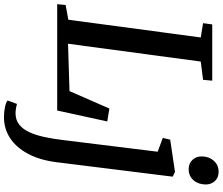

<svg xmlns="http://www.w3.org/2000/svg" viewBox="-94 -720 1068 920"><g transform="rotate(90 440.0 -260.0)"><path d="M0 0 4 -40.5 74.5 -53.5 159.5 -688 91 -699 97 -743H366.5L362.5 -699L275 -688L189.5 -52L416.5 -59L500 -250L562 -240L509.5 0ZM757.5 1Q747.5 82.5 717.2 139.2Q687 196 642 225.5Q597 255 541 255Q515.5 255 493 250.2Q470.5 245.5 461.5 237.5L478 192.5Q485 195 498.2 197.2Q511.5 199.5 522.5 199.5Q555 199.5 577.2 181.8Q599.5 164 613.8 132.5Q628 101 636.8 60Q645.5 19 651 -27.5L707 -481.5L641 -506L649 -541.5L804 -564.5L826.5 -553.5ZM790 -630Q763.5 -630 746 -648.2Q728.5 -666.5 729.5 -695Q730.5 -729 751 -751.2Q771.5 -773.5 803.5 -773.5Q831.5 -773.5 847.8 -755.5Q864 -737.5 864 -711.5Q863.5 -676 843.5 -653Q823.5 -630 790 -630Z"/></g></svg>

Font: Merriweather 24pt Medium
Style: Italic
Weight: 500
Italic angle: -7.8°
Version: Version 2.101